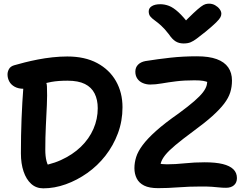

<svg xmlns="http://www.w3.org/2000/svg" viewBox="-20 -1017 1338 1047"><path d="M216 10Q177 10 150 -14.5Q123 -39 108.5 -82Q94 -125 94 -181Q94 -279 97.5 -368.5Q101 -458 108 -550Q110 -581 124.5 -594Q139 -607 172 -607Q198 -607 217 -589Q236 -571 236 -545Q238 -498 235.5 -444Q233 -390 230 -329Q227 -268 227 -200Q227 -165 233.5 -139Q240 -113 260 -86L167 -107Q248 -115 312 -144Q376 -173 421 -216.5Q466 -260 489.5 -314Q513 -368 513 -427Q513 -473 496 -507Q479 -541 443 -559Q407 -577 348 -577Q297 -577 261 -570.5Q225 -564 198.5 -555Q172 -546 150.5 -539.5Q129 -533 108 -533Q80 -533 60 -544Q40 -555 30.5 -573Q21 -591 21 -611Q21 -626 29 -640.5Q37 -655 57 -661Q81 -668 114.5 -676.5Q148 -685 186.5 -692.5Q225 -700 266.5 -704.5Q308 -709 347 -709Q443 -709 510 -673Q577 -637 612.5 -574.5Q648 -512 648 -432Q648 -357 623 -290Q598 -223 555 -168Q512 -113 456 -73.5Q400 -34 338.5 -12Q277 10 216 10ZM842 9Q794 9 766 -5Q738 -19 725.5 -44Q713 -69 713 -100Q713 -130 722.5 -160.5Q732 -191 758 -226Q784 -261 831.5 -303.5Q879 -346 955 -399Q1008 -438 1039.5 -465.5Q1071 -493 1087 -514Q1103 -535 1107.5 -553.5Q1112 -572 1110 -591L1135 -555Q1126 -563 1115.5 -568Q1105 -573 1088 -576Q1071 -579 1040 -579Q984 -579 940 -573.5Q896 -568 862 -562Q828 -556 799 -556Q778 -556 759 -564Q740 -572 729 -588Q718 -604 718 -626Q718 -649 732.5 -664Q747 -679 773 -684Q842 -695 910 -702.5Q978 -710 1054 -710Q1120 -710 1162 -694.5Q1204 -679 1224.5 -649.5Q1245 -620 1245 -578Q1245 -543 1235.5 -513Q1226 -483 1202.5 -452Q1179 -421 1138.5 -384.5Q1098 -348 1035 -302Q974 -257 937 -226Q900 -195 881.5 -172Q863 -149 857 -128Q851 -107 851 -82L812 -144Q827 -132 844 -126.5Q861 -121 890 -121Q936 -121 988 -126.5Q1040 -132 1096 -132Q1156 -132 1194.5 -122.5Q1233 -113 1252.5 -94Q1272 -75 1272 -46Q1272 -21 1256 -7Q1240 7 1213 7Q1192 7 1174.5 5Q1157 3 1135 1.5Q1113 0 1077 0Q1012 0 953 4.5Q894 9 842 9ZM1120 -997Q1138 -997 1153 -988.5Q1168 -980 1177.5 -967.5Q1187 -955 1187 -942Q1187 -933 1182 -923Q1177 -913 1159 -895Q1141 -877 1101 -844Q1072 -821 1053.5 -807Q1035 -793 1019.5 -786.5Q1004 -780 981 -780Q956 -780 937.5 -791.5Q919 -803 901 -830Q878 -860 858.5 -877.5Q839 -895 823.5 -906Q808 -917 799.5 -927.5Q791 -938 791 -955Q791 -973 808 -983.5Q825 -994 854 -994Q878 -994 901.5 -985Q925 -976 953 -950.5Q981 -925 1017 -877L967 -878Q1009 -921 1034.5 -945Q1060 -969 1075.5 -980.5Q1091 -992 1101 -994.5Q1111 -997 1120 -997Z"/></svg>

Font: Shantell Sans SemiBold
Style: Regular
Weight: 600
Designer: Stephen Nixon, Anya Danilova, Shantell Martin
Foundry: Arrow Type
Version: Version 1.011;[c5ecc13dd]